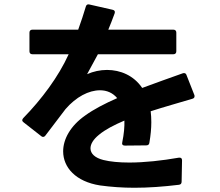

<svg xmlns="http://www.w3.org/2000/svg" viewBox="-20 -840 1040 906"><path d="M837 17 839 -83C839 -92 835 -96 828 -96H824C744 -82 661 -73 590 -73C542 -73 500 -77 468 -85C428 -95 407 -115 407 -140C407 -160 420 -182 447 -204C477 -229 518 -250 567 -271C568 -242 565 -208 557 -169C554 -159 559 -153 569 -153L670 -154C679 -154 684 -158 685 -167C691 -202 694 -234 694 -263C694 -282 693 -299 691 -315C753 -335 821 -354 888 -374C895 -376 898 -380 898 -386C898 -388 898 -390 897 -392L860 -486C858 -492 854 -495 849 -495C846 -495 844 -495 842 -494C777 -471 713 -448 651 -425C611 -484 548 -510 485 -510C453 -510 420 -503 391 -490L442 -584H798C807 -584 812 -589 812 -598V-686C812 -695 807 -700 798 -700H491C500 -723 511 -748 521 -777C524 -786 521 -792 511 -794L401 -819C393 -821 387 -817 385 -809C375 -775 363 -739 349 -700H133C124 -700 119 -695 119 -686V-598C119 -589 124 -584 133 -584H304C256 -478 176 -371 90 -283C87 -280 85 -276 85 -273C85 -269 87 -266 91 -263L174 -198C177 -195 180 -194 183 -194C187 -194 191 -196 194 -200L289 -325C339 -383 399 -414 452 -414C484 -414 512 -402 533 -377C474 -351 422 -324 382 -295C312 -246 278 -183 278 -126C278 -50 337 17 452 35C503 42 557 46 614 46C680 46 750 41 824 32C833 31 837 26 837 17Z"/></svg>

Font: LINE Seed JP_OTF Bold
Style: Regular
Weight: 700
Designer: LINE & Fontrix & Fontworks
Version: Version 1.009